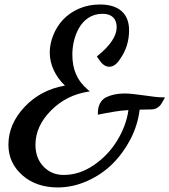

<svg xmlns="http://www.w3.org/2000/svg" viewBox="-20 -740 746 846"><path d="M417 -235.8C418.9 -236.3 429.2 -238.3 447.3 -241.7C465.3 -245.1 477.1 -247.1 483.4 -248C489.3 -249 498.5 -250.5 511.2 -252C523.9 -253.4 535.6 -254.4 545.9 -254.9C539.6 -209 522.9 -164.6 496.6 -121.1C470.2 -77.6 436 -41.5 393.6 -12.7C351.1 16.6 307.1 30.8 261.2 30.8C233.9 30.8 210.4 23.9 191.4 10.7C152.3 -16.1 136.2 -56.6 136.2 -102.1C136.2 -156.2 158.7 -206.5 204.1 -252.4C249 -297.9 303.2 -325.7 367.2 -335.9L376 -336.9L369.1 -342.8C318.4 -385.7 298.8 -435.1 298.8 -500C298.8 -570.8 332 -679.2 432.1 -679.2C473.6 -679.2 494.1 -656.7 494.1 -620.1C494.1 -581.5 466.3 -539.6 410.2 -494.1L407.2 -492.2L408.2 -488.8C419.4 -472.7 426.3 -463.9 428.2 -461.9C439 -451.2 449.7 -445.8 460.9 -445.8C479 -445.8 495.1 -457.5 509.8 -481C535.6 -517.6 548.8 -559.6 548.8 -606.9C548.8 -677.2 506.3 -720.2 420.9 -720.2C387.7 -720.2 356.9 -714.4 328.6 -702.1C271.5 -677.7 235.4 -635.7 214.8 -585.4C204.6 -560.1 199.2 -534.2 199.2 -507.8C199.2 -455.1 224.6 -402.3 266.1 -362.8C195.3 -350.6 135.7 -319.3 88.4 -269C41 -218.8 17.1 -163.1 17.1 -102.1C17.1 -48.8 37.6 -3.9 78.6 32.2C119.1 67.9 171.4 85.9 234.9 85.9C279.3 85.9 322.8 76.2 365.2 57.1C407.7 38.1 444.8 12.7 476.6 -19C508.3 -50.8 534.7 -87.4 556.2 -128.9C577.1 -170.4 590.3 -213.4 595.2 -256.8C604 -256.8 637.2 -257.8 646 -257.8C662.1 -257.8 674.8 -263.7 685.1 -274.9C687.5 -276.9 690.4 -281.7 694.8 -289.1C696.3 -291.5 699.2 -296.9 704.1 -305.2L706.1 -311H699.2C679.7 -311 651.4 -314 613.8 -319.8C576.2 -325.2 547.9 -328.1 528.8 -328.1C497.1 -328.1 469.7 -322.3 446.8 -311C422.9 -297.9 411.1 -273.9 411.1 -240.2V-234.9Z"/></svg>

Font: Dancing Script
Style: Regular
Weight: 800
Designer: Pablo Impallari
Foundry: Pablo Impallari
Version: Version 2.001